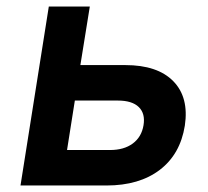

<svg xmlns="http://www.w3.org/2000/svg" viewBox="-20 -570 640 590"><path d="M43 0 130 -550H256L227 -370H365Q464 -370 512.5 -320.5Q561 -271 548 -184Q534 -96 471 -48Q408 0 307 0ZM186 -109H318Q361 -109 388 -129Q415 -149 421 -185Q427 -221 406.5 -241Q386 -261 342 -261H210Z"/></svg>

Font: JetBrains Mono NL
Style: Bold Italic
Weight: 700
Italic angle: -9°
Designer: Philipp Nurullin, Konstantin Bulenkov
Foundry: JetBrains
Version: Version 2.304; ttfautohint (v1.8.4.7-5d5b)